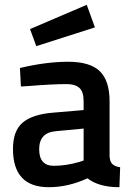

<svg xmlns="http://www.w3.org/2000/svg" viewBox="-20 -768 547 799"><path d="M436 -346V-118Q437 -96 447.5 -85.5Q458 -75 480 -72L477 11Q391 11 344 -26Q264 11 183 11Q34 11 34 -148Q34 -224 74.5 -258Q115 -292 199 -299L328 -310V-346Q328 -386 310.5 -402Q293 -418 259 -418Q195 -418 99 -410L67 -408L63 -485Q172 -511 263.5 -511Q355 -511 395.5 -471.5Q436 -432 436 -346ZM212 -222Q143 -216 143 -147Q143 -78 204 -78Q254 -78 310 -94L328 -100V-233ZM105 -647 341 -748 375 -654 131 -576Z"/></svg>

Font: TitilliumWeb-SemiBold
Style: SemiBold
Weight: 600
Version: Version 1.001;PS 57.000;hotconv 1.0.70;makeotf.lib2.5.55311